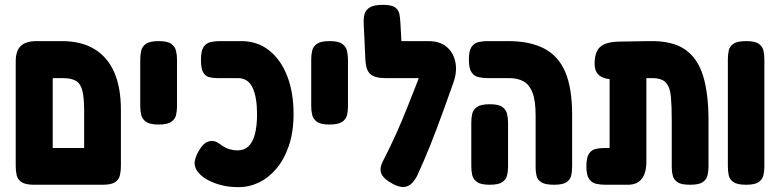

<svg xmlns="http://www.w3.org/2000/svg" viewBox="-20 -755 3224 794"><path d="M121 9Q85 9 69 -2Q53 -13 49 -30.5Q45 -48 45 -67V-501Q45 -545 66 -565Q87 -585 132 -585H236Q316 -585 370.5 -552Q425 -519 452.5 -456Q480 -393 480 -300V-68Q480 -48 476 -30.5Q472 -13 456.5 -2Q441 9 404 9Q368 9 352.5 -1Q337 -11 332.5 -27.5Q328 -44 328 -61V-297Q328 -349 321 -378.5Q314 -408 295 -420Q276 -432 239 -432H198V-68Q198 -48 194 -30.5Q190 -13 174 -2Q158 9 121 9ZM115 9 116 -143H410L411 9Z M635 -240Q599 -240 583.5 -251.5Q568 -263 564 -280Q560 -297 560 -316V-509Q560 -528 564 -545.5Q568 -563 584 -574Q600 -585 636 -585Q673 -585 688.5 -573.5Q704 -562 708 -544.5Q712 -527 712 -508V-315Q712 -296 708 -279Q704 -262 688 -251Q672 -240 635 -240Z M968 19Q927 19 894.5 10.5Q862 2 835 -13Q813 -26 799.5 -42.5Q786 -59 785 -77Q784 -87 788.5 -101.5Q793 -116 802 -131Q815 -153 827.5 -162.5Q840 -172 857 -172Q869 -172 880.5 -165Q892 -158 901 -151Q915 -142 931 -137.5Q947 -133 962 -133Q990 -133 1008 -150.5Q1026 -168 1034.5 -201.5Q1043 -235 1043 -284Q1043 -353 1024.5 -392.5Q1006 -432 963 -432H879Q860 -432 844.5 -436Q829 -440 820 -456Q811 -472 811 -508Q811 -545 822 -561Q833 -577 851 -581Q869 -585 888 -585H978Q1044 -585 1092.5 -547Q1141 -509 1167.5 -441Q1194 -373 1194 -284Q1194 -209 1174.5 -152Q1155 -95 1122.5 -57Q1090 -19 1050 0Q1010 19 968 19Z M1342 -240Q1306 -240 1290.5 -251.5Q1275 -263 1271 -280Q1267 -297 1267 -316V-509Q1267 -528 1271 -545.5Q1275 -563 1291 -574Q1307 -585 1343 -585Q1380 -585 1395.5 -573.5Q1411 -562 1415 -544.5Q1419 -527 1419 -508V-315Q1419 -296 1415 -279Q1411 -262 1395 -251Q1379 -240 1342 -240Z M1605 6Q1564 -16 1556 -39.5Q1548 -63 1568 -97Q1596 -152 1619 -203.5Q1642 -255 1662 -305Q1682 -355 1701.5 -405Q1721 -455 1740 -506L1855 -413Q1831 -346 1808 -282.5Q1785 -219 1760 -156Q1735 -93 1705 -28Q1697 -12 1684.5 1.5Q1672 15 1653.5 18Q1635 21 1605 6ZM1851 -403 1751 -432H1574Q1530 -432 1511.5 -448.5Q1493 -465 1491 -508L1484 -660Q1483 -679 1487.5 -696.5Q1492 -714 1509.5 -724.5Q1527 -735 1563 -735Q1600 -735 1614.5 -724Q1629 -713 1632 -695.5Q1635 -678 1636 -658L1640 -585H1752Q1800 -585 1828.5 -560Q1857 -535 1864 -493.5Q1871 -452 1851 -403Z M2271 9Q2235 9 2219 -1Q2203 -11 2199 -27.5Q2195 -44 2195 -61V-278Q2195 -338 2182.5 -371Q2170 -404 2146 -418Q2122 -432 2085 -432H1996Q1977 -432 1959 -436Q1941 -440 1930 -456Q1919 -472 1919 -508Q1919 -545 1930 -561Q1941 -577 1959 -581Q1977 -585 1996 -585H2082Q2171 -585 2230 -554.5Q2289 -524 2317.5 -457.5Q2346 -391 2346 -280V-68Q2346 -48 2342.5 -30.5Q2339 -13 2323.5 -2Q2308 9 2271 9ZM2005 9Q1969 9 1953 -2Q1937 -13 1933 -30.5Q1929 -48 1929 -67V-249Q1929 -268 1933 -285Q1937 -302 1953 -313Q1969 -324 2006 -324Q2042 -324 2057.5 -312.5Q2073 -301 2077 -284Q2081 -267 2081 -248V-66Q2081 -47 2077 -30Q2073 -13 2057.5 -2Q2042 9 2005 9Z M2482 9Q2463 9 2445 5Q2427 1 2416 -15Q2405 -31 2405 -67Q2405 -104 2416 -120Q2427 -136 2445 -139.5Q2463 -143 2481 -143H2501V-483L2604 -434Q2571 -430 2541.5 -427.5Q2512 -425 2489 -429.5Q2466 -434 2452.5 -448.5Q2439 -463 2439 -492Q2439 -540 2462 -561Q2485 -582 2542 -583L2665 -585Q2759 -587 2812 -551Q2865 -515 2887.5 -441.5Q2910 -368 2910 -257V-68Q2910 -48 2906 -30.5Q2902 -13 2886.5 -2Q2871 9 2834 9Q2798 9 2782.5 -1Q2767 -11 2762.5 -27.5Q2758 -44 2758 -61V-255Q2758 -316 2754.5 -355Q2751 -394 2734 -413Q2717 -432 2677 -432H2653V-86Q2653 -40 2634 -15.5Q2615 9 2577 9Z M3065 9Q3029 9 3013 -2Q2997 -13 2993.5 -30.5Q2990 -48 2990 -67V-509Q2990 -528 2993.5 -545.5Q2997 -563 3013 -574Q3029 -585 3066 -585Q3103 -585 3118.5 -573.5Q3134 -562 3137.5 -544.5Q3141 -527 3141 -508V-66Q3141 -47 3137 -30Q3133 -13 3117.5 -2Q3102 9 3065 9Z"/></svg>

Font: Fredoka Condensed SemiBold
Style: Regular
Weight: 600
Width: 3
Designer: Ben Nathan
Foundry: Milena B. Brandão, Ben Nathan
Version: Version 2.001